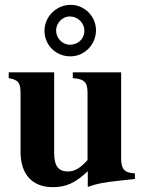

<svg xmlns="http://www.w3.org/2000/svg" viewBox="-20 -760 596 794"><path d="M538 -20V-43C494 -45 481 -61 481 -105V-461H281V-437C331 -433 342 -419 342 -374V-98C311 -64 289 -51 260 -51C224 -51 204 -71 204 -127V-461H16V-437C57 -429 65 -418 65 -372V-131C65 -38 115 14 198 14C253 14 291 -3 343 -52V13C386 -2 410 -6 475 -13ZM329 -632C329 -600 303 -575 269 -575C238 -575 212 -602 212 -634C212 -665 239 -692 268 -692C301 -692 329 -666 329 -632ZM377 -635C377 -693 329 -740 272 -740C213 -740 164 -691 164 -633C164 -573 211 -527 271 -527C330 -527 377 -576 377 -635Z"/></svg>

Font: XITS Math
Style: Bold
Weight: 700
Designer: MicroPress Inc., with final additions and corrections provided by Coen Hoffman, Elsevier (retired)
Version: Version 1.302